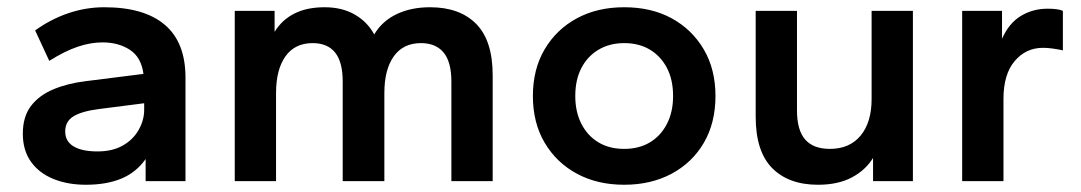

<svg xmlns="http://www.w3.org/2000/svg" viewBox="-20 -500 2984 530"><path d="M217 10Q167 10 127.5 -6Q88 -22 65.5 -53.5Q43 -85 43 -131Q43 -178 65.5 -207.5Q88 -237 127.5 -253.5Q167 -270 217 -276L376 -296Q370 -342 338.5 -362.5Q307 -383 263 -383Q230 -383 194.5 -371Q159 -359 116 -332L77 -416Q120 -447 168.5 -463.5Q217 -480 268 -480Q378 -480 435 -431.5Q492 -383 492 -286V0H382V-61Q356 -24 315 -7Q274 10 217 10ZM249 -82Q290 -82 318.5 -98Q347 -114 362.5 -141Q378 -168 378 -197V-215L253 -199Q206 -193 183 -179Q160 -165 160 -137Q160 -110 183 -96Q206 -82 249 -82Z M628 0V-470H738V-412Q758 -445 792.5 -462.5Q827 -480 876 -480Q924 -480 959 -460Q994 -440 1013 -405Q1035 -442 1075 -461Q1115 -480 1167 -480Q1249 -480 1294.5 -434Q1340 -388 1340 -292V0H1226V-275Q1226 -329 1204.5 -355Q1183 -381 1142 -381Q1093 -381 1067 -344.5Q1041 -308 1041 -243V0H926V-275Q926 -329 905 -355Q884 -381 843 -381Q794 -381 768 -344.5Q742 -308 742 -243V0Z M1703 10Q1629 10 1572.5 -20.5Q1516 -51 1483.5 -106Q1451 -161 1451 -235Q1451 -309 1483.5 -364Q1516 -419 1572.5 -449.5Q1629 -480 1703 -480Q1778 -480 1834 -449.5Q1890 -419 1922.5 -364Q1955 -309 1955 -235Q1955 -161 1923 -106Q1891 -51 1834 -20.5Q1777 10 1703 10ZM1703 -89Q1744 -89 1774 -107Q1804 -125 1821 -158Q1838 -191 1838 -235Q1838 -280 1821 -312.5Q1804 -345 1774 -363Q1744 -381 1703 -381Q1663 -381 1632.5 -363Q1602 -345 1585 -312.5Q1568 -280 1568 -235Q1568 -191 1585 -158Q1602 -125 1632 -107Q1662 -89 1703 -89Z M2238 10Q2157 10 2111.5 -36Q2066 -82 2066 -178V-470H2180V-195Q2180 -141 2202.5 -115Q2225 -89 2271 -89Q2325 -89 2355.5 -125.5Q2386 -162 2386 -227V-470H2500V0H2390V-64Q2369 -30 2331 -10Q2293 10 2238 10Z M2636 0V-470H2746V-393Q2765 -436 2798 -456Q2831 -476 2872 -476Q2886 -476 2897 -474.5Q2908 -473 2914 -470V-361Q2900 -364 2886 -366Q2872 -368 2859 -368Q2812 -368 2781 -331.5Q2750 -295 2750 -227V0Z"/></svg>

Font: Gantari SemiBold
Style: Regular
Weight: 600
Designer: Anugrah Pasau
Foundry: Lafontype
Version: Version 1.000; ttfautohint (v1.8.3)